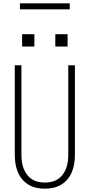

<svg xmlns="http://www.w3.org/2000/svg" viewBox="-20 -1128 540 1156"><path d="M250 8Q224 8 198.5 2.5Q173 -3 151 -16.5Q129 -30 112.5 -50Q96 -70 86.5 -94Q77 -118 73 -143.5Q69 -169 69 -195V-735H109V-195Q109 -174 112 -153.5Q115 -133 122 -114Q129 -95 141.5 -78Q154 -61 171.5 -49.5Q189 -38 209 -33.5Q229 -29 250 -29Q271 -29 291 -33.5Q311 -38 328.5 -49.5Q346 -61 358.5 -78Q371 -95 378 -114Q385 -133 388 -153.5Q391 -174 391 -195V-735H431V-195Q431 -169 427 -143.5Q423 -118 413.5 -94Q404 -70 387.5 -50Q371 -30 349 -16.5Q327 -3 301.5 2.5Q276 8 250 8ZM313 -848V-922H387V-848ZM113 -848V-922H187V-848ZM100 -1072V-1108H400V-1072Z"/></svg>

Font: Iosevka SS04 Extralight
Style: Regular
Weight: 200
Monospace: yes
Designer: Belleve Invis
Foundry: Belleve Invis
Version: Version 19.0.0; ttfautohint (v1.8.4)